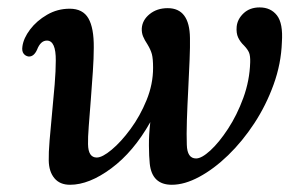

<svg xmlns="http://www.w3.org/2000/svg" viewBox="-20 -488 804 518"><path d="M111.5 -55Q111 -75 113.8 -109.2Q116.5 -143.5 120.5 -183.2Q124.5 -223 127.5 -260.2Q130.5 -297.5 130.5 -324.5Q131 -378.5 106.5 -378.5Q89.5 -378.5 80 -354Q71.5 -335 57.5 -335.5Q49 -336.5 43.8 -343.2Q38.5 -350 40.5 -363Q43.5 -385 61.2 -408.5Q79 -432 107 -448.2Q135 -464.5 168 -464.5Q203.5 -464.5 218.5 -438.5Q233.5 -412.5 233 -359.5Q233 -332 230.5 -294.8Q228 -257.5 225 -219Q222 -180.5 219.5 -148.2Q217 -116 217.5 -99Q218 -63 241 -63Q256 -63 281.2 -84Q306.5 -105 332.2 -140Q358 -175 375.5 -218Q393 -261 393 -305Q393 -329.5 389.8 -341.8Q386.5 -354 378 -368Q370 -380 366 -389.8Q362 -399.5 362.5 -411.5Q364 -434 383.8 -450Q403.5 -466 432.5 -466Q491.5 -466 492.5 -385.5Q493 -363.5 491.5 -326.2Q490 -289 487.8 -246Q485.5 -203 484.2 -163.5Q483 -124 484 -97.5Q485 -60.5 509 -60.5Q524 -60.5 547.5 -82Q571 -103.5 595.2 -140.5Q619.5 -177.5 636.5 -224Q653.5 -270.5 655 -320Q655.5 -337 652 -345.8Q648.5 -354.5 638.5 -365Q628 -375 622.5 -386.8Q617 -398.5 618.5 -416Q620.5 -436.5 637.2 -452.2Q654 -468 680.5 -468Q710.5 -468 727.2 -446.5Q744 -425 740.5 -374Q738.5 -316 718.2 -260Q698 -204 666 -155.2Q634 -106.5 595.5 -69.2Q557 -32 517.5 -10.8Q478 10.5 443.5 10.5Q390 10.5 384 -46.5Q382 -65.5 381.8 -95Q381.5 -124.5 385.5 -158.5Q340 -78 280.2 -33.8Q220.5 10.5 169 10.5Q141.5 10.5 126.8 -7.2Q112 -25 111.5 -55Z"/></svg>

Font: Fraunces 9pt S050
Style: Italic
Weight: 400
Italic angle: -16°
Version: Version 1.000; ttfautohint (v1.8.3)